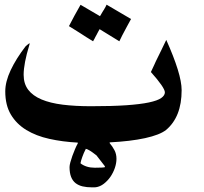

<svg xmlns="http://www.w3.org/2000/svg" viewBox="-20 -578 866 817"><path d="M389.6 82V82.5Q356.9 56.6 344.7 55.2V56.6Q340.3 64.5 336.7 73.2Q333 82 330.1 90.1Q327.1 98.1 325.2 105Q323.2 111.8 322.8 115.2V117.2Q334 126 349.4 130.9Q364.7 135.7 383.3 135.7Q419.9 135.7 426.3 133.3V129.4ZM537.6 -497.1Q528.8 -481 518.8 -462.6Q508.8 -444.3 500 -427.2Q497.6 -421.9 493.9 -414.6Q490.2 -407.2 487.8 -402.3L404.3 -453.6V-454.6Q401.9 -450.7 399.2 -445.6Q396.5 -440.4 393.6 -435.1Q392.6 -433.1 391.4 -430.7Q390.1 -428.2 389.2 -426.8Q387.2 -423.8 385.7 -420.4Q384.3 -417 382.3 -413.6Q380.9 -411.1 379.2 -408Q377.4 -404.8 376 -402.3Q360.8 -411.1 346.7 -420.4Q332.5 -429.7 317.9 -439Q306.6 -445.8 295.7 -452.9Q284.7 -460 273.4 -466.8Q285.2 -489.3 297.6 -512.7Q310.1 -536.1 322.8 -557.6L405.3 -509.3V-508.8Q408.7 -514.2 411.6 -519.5Q414.6 -524.9 418 -530.3L421.4 -535.6V-535.2Q422.4 -537.6 423.8 -539.6Q425.3 -541.5 426.3 -543.9Q427.7 -546.4 429 -548.6Q430.2 -550.8 431.2 -553.2L433.6 -558.1ZM752.9 -194.3Q752.9 -136.7 736.1 -94.5Q719.2 -52.2 686.5 -24.9Q659.7 -3.9 597.4 9.8Q535.2 23.4 446.8 27.8V31.2Q458.5 44.9 467 61Q475.6 77.1 475.6 97.7Q475.6 116.2 468.8 136.5Q461.9 156.7 450 174.1Q438 191.4 421.9 203.9Q405.8 216.3 387.7 218.8Q383.8 219.2 379.2 219.2Q374.5 219.2 371.1 219.2Q349.1 219.2 331.5 215.1Q314 210.9 301.5 201.2Q289.1 191.4 282.5 174.6Q275.9 157.7 275.9 132.8Q275.9 125.5 279.3 112.8Q282.7 100.1 287.8 85.7Q293 71.3 299.1 56.9Q305.2 42.5 311 32.2V28.8Q246.1 25.4 189.9 12.9Q133.8 0.5 92 -24.9Q50.3 -50.3 26.4 -90.3Q2.4 -130.4 2.4 -189Q2.4 -230.5 25.4 -279.3Q48.3 -328.1 88.9 -380.9Q93.3 -384.8 99.1 -389.6Q105 -394.5 106 -394.5Q106 -391.6 105.7 -389.9Q105.5 -388.2 105 -387.2Q105 -386.2 104.7 -386.2Q104.5 -386.2 104.5 -385.3Q92.8 -347.2 86.7 -315.4Q80.6 -283.7 80.6 -259.8Q80.6 -221.7 100.1 -196Q119.6 -170.4 156.7 -154.8Q193.8 -139.2 246.8 -132.6Q299.8 -126 366.7 -126Q456.5 -126 516.8 -130.1Q577.1 -134.3 613.8 -142.1Q650.4 -149.9 666 -160.9Q681.6 -171.9 681.6 -185.1Q681.6 -194.8 666.5 -216.8Q651.4 -238.8 622.1 -271.5Q627.4 -283.2 632.8 -294.4Q635.3 -299.8 637.7 -304.9Q640.1 -310.1 642.6 -315.9Q648.9 -328.6 654.8 -340.8Q660.6 -353 667 -365.7L687.5 -408.2Q719.7 -336.4 736.3 -282.7Q752.9 -229 752.9 -194.3Z"/></svg>

Font: XB Khoramshahr
Style: Bold
Weight: 700
Designer: Behnam
Foundry: Irmug
Version: Version 8.005 2009